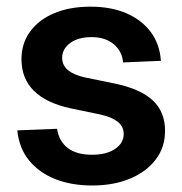

<svg xmlns="http://www.w3.org/2000/svg" viewBox="-20 -553 555 585"><path d="M260.7 12.2Q197.8 12.2 148.4 -7.3Q99.1 -26.9 68.6 -64.2Q38.1 -101.6 32.7 -155.8L153.8 -160.6Q159.7 -122.6 186.5 -102.1Q213.4 -81.5 259.8 -81.5Q304.7 -81.5 330.8 -99.4Q356.9 -117.2 356.9 -144.5Q356.9 -168 338.1 -182.4Q319.3 -196.8 285.6 -204.1L196.3 -222.7Q122.1 -238.3 83.7 -275.9Q45.4 -313.5 45.4 -372.6Q45.4 -420.4 71.5 -456.5Q97.7 -492.7 145 -512.7Q192.4 -532.7 255.9 -532.7Q318.4 -532.7 365.2 -512.5Q412.1 -492.2 439.5 -455.3Q466.8 -418.5 470.2 -367.7L355 -362.8Q352.5 -396 326.9 -418Q301.3 -439.9 258.8 -439.9Q218.3 -439.9 193.8 -421.9Q169.4 -403.8 169.4 -377Q169.4 -354 187.5 -339.1Q205.6 -324.2 239.7 -316.9L332.5 -297.9Q409.7 -281.2 446.3 -246.3Q482.9 -211.4 482.9 -154.8Q482.9 -104 454.3 -66.7Q425.8 -29.3 375.7 -8.5Q325.7 12.2 260.7 12.2Z"/></svg>

Font: Inter 28pt SemiBold
Style: Regular
Weight: 600
Designer: Rasmus Andersson
Foundry: rsms
Version: Version 4.001;git-66647c0bb